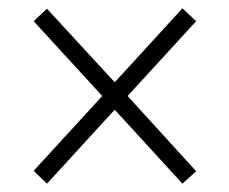

<svg xmlns="http://www.w3.org/2000/svg" viewBox="-20 -590 550 462"><path d="M93 -148 61 -179 226 -359 61 -539 93 -569 256 -392 419 -570 452 -539 287 -359 452 -178 419 -148 256 -326Z"/></svg>

Font: Noto Serif Tamil SemiCondensed Light
Style: Regular
Weight: 300
Width: 4
Designer: Indian Type Foundry, Tom Grace, and the Monotype Design Team
Foundry: Monotype Imaging Inc.
Version: Version 2.004; ttfautohint (v1.8.4.7-5d5b)